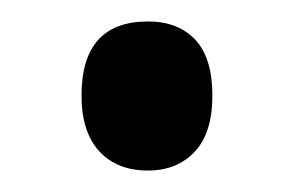

<svg xmlns="http://www.w3.org/2000/svg" viewBox="-20 -441 274 179"><path d="M56 -352Q56 -421 118 -421Q146 -421 162 -404Q178 -387 178 -352Q178 -317 161.5 -299.5Q145 -282 118 -282Q89 -282 72.5 -300Q56 -318 56 -352Z"/></svg>

Font: Noto Sans Lao Looped ExtraCondensed Medium
Style: Regular
Weight: 500
Width: 2
Designer: Mark Frömberg, Ben Mitchell
Foundry: The Fontpad Ltd
Version: Version 1.002; ttfautohint (v1.8.4.7-5d5b)